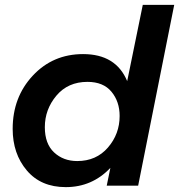

<svg xmlns="http://www.w3.org/2000/svg" viewBox="-20 -762 735 788"><path d="M250 6Q148 6 90 -62.5Q32 -131 32 -233Q32 -363 114.5 -451.5Q197 -540 321 -540Q456 -540 502 -429L566 -742H695L547 0H418L433 -73Q358 6 250 6ZM297 -101Q375 -101 423 -156.5Q471 -212 471 -286Q471 -345 437.5 -385.5Q404 -426 339 -426Q259 -426 211.5 -369.5Q164 -313 164 -240Q164 -172 202 -136.5Q240 -101 297 -101Z"/></svg>

Font: Argentum Sans Medium
Style: Italic
Weight: 500
Italic angle: -11°
Designer: Julieta Ulanovsky (font), Cristiano Sobral (main changes and remaster)
Foundry: Julieta Ulanovsky (font), Cristiano Sobral (main changes and remaster)
Version: Version 2.007;June 15, 2022;FontCreator 14.0.0.2814 64-bit; 